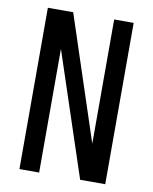

<svg xmlns="http://www.w3.org/2000/svg" viewBox="-82 -782 674 844"><g transform="rotate(10 255.0 -360.0)"><path d="M63 0V-720H176L377 -111L359 -109V-720H446V0H334L132 -609L151 -611V0Z"/></g></svg>

Font: Instrument Sans Condensed Medium
Style: Regular
Weight: 500
Width: 3
Designer: Rodrigo Fuenzalida
Foundry: fragTYPE
Version: Version 1.000;gftools[0.9.28]